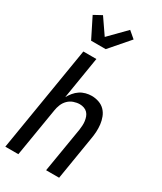

<svg xmlns="http://www.w3.org/2000/svg" viewBox="-241 -1076 983 1162"><g transform="rotate(30 250.0 -495.0)"><path d="M6 0 127 -735H218L170 -441Q180 -459 194 -476Q208 -493 226 -505Q244 -517 265 -522.5Q286 -528 306 -528Q332 -528 356.5 -519.5Q381 -511 398 -493.5Q415 -476 424 -452.5Q433 -429 436 -404Q439 -379 437.5 -352.5Q436 -326 431 -299L382 0H291L343 -313Q345 -328 346 -343.5Q347 -359 345 -374Q343 -389 338 -403Q333 -417 323 -427.5Q313 -438 298.5 -443Q284 -448 269 -448Q248 -448 226.5 -440.5Q205 -433 189 -417Q173 -401 164.5 -380Q156 -359 153 -338L97 0ZM135 -815 65 -955 120 -985 195 -876 307 -990 354 -950 237 -815Z"/></g></svg>

Font: Iosevka Term Curly Md Obl
Style: Regular
Weight: 500
Italic angle: -9°
Designer: Belleve Invis
Foundry: Belleve Invis
Version: Version 32.3.0